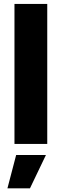

<svg xmlns="http://www.w3.org/2000/svg" viewBox="-20 -748 321 998"><path d="M225.6 -727.5V0H55.2V-727.5ZM18.6 231 64 57.6H218.8L135.7 231Z"/></svg>

Font: Inter 16pt ExtraBold
Style: Regular
Weight: 800
Version: Version 4.001;git-66647c0bb